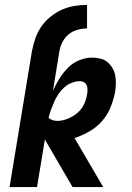

<svg xmlns="http://www.w3.org/2000/svg" viewBox="-20 -763 540 783"><path d="M110 -553Q115 -579 123.5 -604.5Q132 -630 147 -652.5Q162 -675 184.5 -693.5Q207 -712 231.5 -723Q256 -734 282.5 -738.5Q309 -743 335 -743V-647Q316 -647 296 -641.5Q276 -636 260 -623Q244 -610 234.5 -591Q225 -572 222 -553ZM401 0H276L163 -194L131 0H19L110 -553H222L196 -393Q207 -418 222 -442Q237 -466 256.5 -486Q276 -506 302.5 -517Q329 -528 355 -528Q372 -528 389 -524Q406 -520 418 -510Q430 -500 438.5 -485.5Q447 -471 450 -454.5Q453 -438 452.5 -421Q452 -404 449 -386Q443 -355 430.5 -324.5Q418 -294 396 -269Q374 -244 344.5 -227Q315 -210 284 -200ZM214 -270Q234 -270 255.5 -278.5Q277 -287 294.5 -301.5Q312 -316 322 -336.5Q332 -357 335 -378Q337 -387 337 -396.5Q337 -406 334 -414Q331 -422 323.5 -427Q316 -432 306 -432Q290 -432 273 -425.5Q256 -419 242.5 -407Q229 -395 218.5 -379.5Q208 -364 201 -348Q194 -332 188 -315.5Q182 -299 178 -282Q185 -276 194.5 -273Q204 -270 214 -270Z"/></svg>

Font: Iosevka Term Curly
Style: Bold Italic
Weight: 700
Italic angle: -9°
Designer: Belleve Invis
Foundry: Belleve Invis
Version: Version 32.3.0